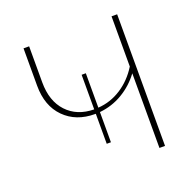

<svg xmlns="http://www.w3.org/2000/svg" viewBox="-118 -780 914 902"><g transform="rotate(-20 339.5 -329.0)"><path d="M558 -658V0H530V-373Q493 -323 440 -291.5Q387 -260 325 -254V-103H304V-253H300Q206 -253 148 -311.5Q90 -370 90 -471V-658H118V-478Q118 -384 168.5 -330Q219 -276 304 -275V-448H325V-276Q387 -280 440.5 -314.5Q494 -349 530 -407V-658Z"/></g></svg>

Font: Ysabeau Extralight
Style: Regular
Weight: 200
Designer: Christian Thalmann (Catharsis Fonts)
Version: Version 0.003